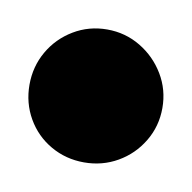

<svg xmlns="http://www.w3.org/2000/svg" viewBox="-74 -1035 249 249"><g transform="rotate(10 50.5 -910.5)"><path d="M-37 -910Q-37 -886 -25.5 -866Q-14 -846 6 -834.5Q26 -823 50 -823Q74 -823 94 -834.5Q114 -846 126 -866Q138 -886 138 -910Q138 -934 126 -954Q114 -974 94 -986Q74 -998 50 -998Q26 -998 6 -986Q-14 -974 -25.5 -954Q-37 -934 -37 -910Z"/></g></svg>

Font: Linefont
Style: Bold
Weight: 700
Monospace: yes
Version: Version 3.002;gftools[0.9.33]